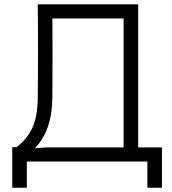

<svg xmlns="http://www.w3.org/2000/svg" viewBox="-20 -753 800 895"><path d="M224.1 -298.8Q222.7 -142.6 142.1 -62L194.8 -65.9H556.2V-667H224.1Q225.6 -544.4 224.1 -298.8ZM37.1 122.1V-66.9H57.1Q107.4 -106 130.9 -157.2Q154.3 -208.5 155.8 -289.1Q158.7 -528.8 155.8 -732.9H624V-65.9H734.9V122.1H667V0H105V122.1Z"/></svg>

Font: Kreadon
Style: Regular
Weight: 400
Designer: kohakuno
Foundry: StudioGnu
Version: Version 1.000;Glyphs 3.1.2 (3151)